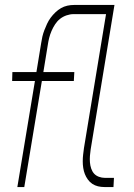

<svg xmlns="http://www.w3.org/2000/svg" viewBox="-20 -755 540 775"><path d="M50 0 121 -428H29L30 -464H127L146 -580Q148 -594 151 -607Q154 -620 159 -633Q164 -646 170 -659Q176 -672 184.5 -683.5Q193 -695 203.5 -705Q214 -715 226 -722Q238 -729 251.5 -732Q265 -735 279 -735H442L346 -152Q344 -139 343 -126Q342 -113 343 -100Q344 -87 348 -75Q352 -63 359.5 -54.5Q367 -46 379 -41.5Q391 -37 404 -37H440L438 0H402Q388 0 375.5 -3Q363 -6 352.5 -13Q342 -20 334.5 -30.5Q327 -41 322.5 -52.5Q318 -64 316 -77Q314 -90 314 -103.5Q314 -117 315.5 -130.5Q317 -144 319 -158L408 -698H277Q263 -698 248.5 -693Q234 -688 222.5 -679Q211 -670 202.5 -657Q194 -644 188 -630Q182 -616 178.5 -602Q175 -588 173 -574L155 -464H280L278 -428H149L78 0Z"/></svg>

Font: Iosevka SS04 XLt Obl
Style: Regular
Weight: 200
Italic angle: -9°
Monospace: yes
Designer: Belleve Invis
Foundry: Belleve Invis
Version: Version 19.0.0; ttfautohint (v1.8.4)